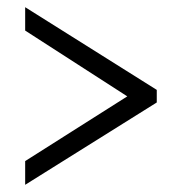

<svg xmlns="http://www.w3.org/2000/svg" viewBox="-20 -625 505 534"><path d="M50 -111V-177L334 -357L50 -540V-605L416 -375V-340Z"/></svg>

Font: Noto Serif Georgian Condensed
Style: Regular
Weight: 400
Width: 3
Designer: Monotype Design Team, Akaki Razmadze
Foundry: Google LLC
Version: Version 2.003; ttfautohint (v1.8.4.7-5d5b)